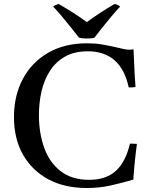

<svg xmlns="http://www.w3.org/2000/svg" viewBox="-20 -928 761 962"><path d="M666 -207Q654 -119 648 -28Q593 -12 536 1Q479 14 414 14Q303 14 221.5 -30Q140 -74 95 -153.5Q50 -233 50 -341Q50 -450 95 -533.5Q140 -617 222 -664Q304 -711 415 -711Q456 -711 487 -706Q518 -701 562 -691Q582 -687 597 -683Q612 -679 628 -679Q633 -679 639 -679.5Q645 -680 649 -681Q651 -637 653 -590Q655 -543 659 -492Q639 -489 625 -490Q586 -671 420 -671Q353 -671 306 -644.5Q259 -618 230 -572.5Q201 -527 188 -470Q175 -413 175 -351Q175 -263 201 -189Q227 -115 283 -71Q339 -27 427 -27Q510 -27 559.5 -71Q609 -115 631 -208Q639 -208 647.5 -208Q656 -208 666 -207ZM415 -817Q446 -840 481 -863Q516 -886 554 -908Q571 -905 582 -895Q562 -874 538 -845.5Q514 -817 491.5 -788.5Q469 -760 453 -739Q446 -737 435.5 -736Q425 -735 414 -735Q405 -735 394.5 -736Q384 -737 376 -739Q360 -760 337 -788.5Q314 -817 290.5 -845.5Q267 -874 246 -895Q258 -904 274 -908Q312 -886 347.5 -863.5Q383 -841 415 -817Z"/></svg>

Font: Tiro Devanagari Sanskrit
Style: Regular
Weight: 400
Designer: Devanagari: John Hudson & Fiona Ross. Latin: John Hudson.
Foundry: Tiro Typeworks Ltd.
Version: Version 1.52